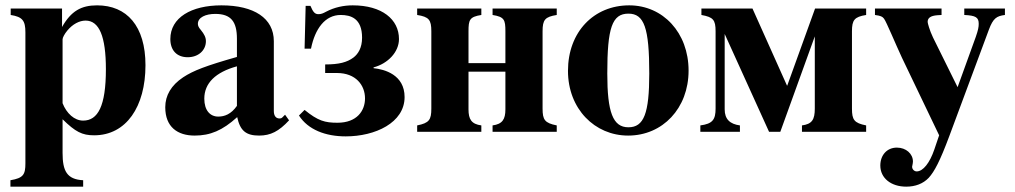

<svg xmlns="http://www.w3.org/2000/svg" viewBox="-20 -493 3796 718"><path d="M214 -346C214 -352 221 -366 232 -379C252 -403 277 -416 300 -416C351 -416 376 -357 376 -234C376 -96 346 -42 291 -42C258 -42 229 -69 214 -107ZM212 -461H20V-437C64 -430 75 -416 75 -372V118C75 160 67 173 19 181V205H291V181C230 178 214 146 214 79V-47C262 0 287 13 332 13C452 13 524 -94 524 -249C524 -396 454 -473 343 -473C284 -473 246 -452 212 -392Z M866 -97C844 -66 820 -57 796 -57C766 -57 744 -80 744 -124C744 -182 786 -223 866 -245ZM1046 -64 1036 -54C1033 -51 1030 -50 1025 -50C1011 -50 1004 -61 1004 -78V-339C1004 -425 930 -473 808 -473C695 -473 617 -427 617 -347C617 -305 641 -279 682 -279C722 -279 750 -305 750 -339C750 -353 744 -365 731 -381C722 -391 720 -398 720 -404C720 -428 749 -441 785 -441C844 -441 866 -412 866 -348V-280C750 -247 703 -229 665 -204C620 -174 598 -136 598 -92C598 -18 644 14 708 14C766 14 812 -5 867 -55C878 -4 900 14 949 14C992 14 1023 -2 1061 -43Z M1119 -311H1143C1158 -386 1196 -437 1254 -437C1291 -437 1334 -425 1334 -352C1334 -314 1319 -291 1302 -278C1278 -260 1248 -252 1196 -252V-220H1240C1311 -220 1345 -174 1345 -125C1345 -79 1315 -34 1242 -34C1195 -34 1169 -41 1119 -82L1098 -61C1132 -8 1197 17 1273 17C1383 17 1493 -34 1493 -130C1493 -214 1417 -234 1377 -238V-241C1430 -255 1472 -298 1472 -347C1472 -421 1408 -473 1299 -473C1266 -473 1231 -466 1199 -449C1188 -443 1181 -440 1171 -440C1158 -440 1151 -447 1141 -471H1123Z M1870 -84C1870 -47 1859 -29 1822 -24V0H2062V-24C2017 -33 2009 -45 2009 -87V-376C2009 -419 2018 -430 2062 -437V-461H1822V-437C1866 -430 1870 -419 1870 -376V-257H1732V-376C1732 -419 1736 -430 1780 -437V-461H1540V-437C1584 -430 1593 -419 1593 -376V-87C1593 -45 1585 -33 1540 -24V0H1780V-24C1743 -29 1732 -47 1732 -84V-225H1870Z M2330 -442C2389 -442 2408 -389 2408 -218C2408 -69 2388 -17 2330 -17C2272 -17 2251 -73 2251 -218C2251 -389 2269 -442 2330 -442ZM2333 -473C2201 -473 2104 -374 2104 -228C2104 -86 2204 14 2329 14C2458 14 2555 -88 2555 -229C2555 -371 2459 -473 2333 -473Z M2979 0H3219V-24C3174 -33 3166 -45 3166 -87V-376C3166 -418 3175 -430 3219 -437V-461H3028L2924 -173H2923L2794 -461H2603V-437C2647 -429 2656 -419 2656 -376V-87C2656 -46 2645 -30 2599 -24V0H2747V-24C2710 -29 2690 -47 2690 -84V-366L2856 0H2898L3027 -357V-87C3027 -46 3017 -29 2979 -24Z M3738 -461H3586V-437C3629 -435 3640 -428 3640 -404C3640 -392 3638 -381 3629 -355L3561 -167L3469 -353C3456 -380 3449 -407 3449 -411C3449 -426 3460 -434 3485 -436L3501 -437V-461H3252V-437C3274 -434 3280 -431 3286 -423C3295 -411 3330 -326 3353 -277L3492 13L3474 66C3457 116 3432 148 3408 148C3399 148 3391 140 3391 131C3391 131 3391 128 3392 125C3393 120 3394 115 3394 111C3394 82 3368 59 3334 59C3296 59 3272 88 3272 126C3272 173 3312 205 3369 205C3403 205 3432 194 3453 172C3474 149 3495 110 3530 16L3678 -382C3694 -425 3707 -433 3738 -437Z"/></svg>

Font: XITS
Style: Bold
Weight: 700
Designer: MicroPress Inc., with final additions and corrections provided by Coen Hoffman, Elsevier (retired)
Version: Version 1.302